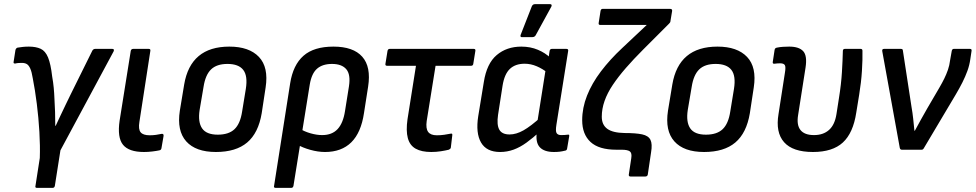

<svg xmlns="http://www.w3.org/2000/svg" viewBox="-20 -726 4731 931"><path d="M159 185Q149 185 152 175L173 40Q175 -18 171 -86.5Q167 -155 158.5 -222.5Q150 -290 139 -346Q134 -377 127 -393Q120 -409 110.5 -415Q101 -421 86 -421Q78 -421 70 -420.5Q62 -420 54 -418Q44 -417 46 -426L55 -484Q58 -493 65 -495Q77 -497 90.5 -498.5Q104 -500 120 -500Q154 -500 177 -489.5Q200 -479 213 -447.5Q226 -416 233 -355Q238 -327 240.5 -300.5Q243 -274 244 -247Q246 -217 247 -183.5Q248 -150 248 -116H250Q261 -139 273 -165Q285 -191 298 -217.5Q311 -244 323 -269L428 -481Q433 -489 442 -489H524Q536 -489 531 -477L273 3L246 175Q244 185 235 185Z M678 11Q605 11 576.5 -24Q548 -59 560 -141L614 -479Q616 -489 626 -489H701Q711 -489 709 -479L656 -135Q650 -99 662 -84.5Q674 -70 706 -70Q721 -70 736 -72Q751 -74 764 -77Q775 -78 773 -66L763 -8Q762 1 753 3Q739 6 718.5 8.5Q698 11 678 11Z M1027 11Q929 11 883 -40.5Q837 -92 852 -189L873 -316Q904 -500 1092 -500Q1188 -500 1235.5 -450Q1283 -400 1268 -302L1249 -177Q1233 -81 1178.5 -35Q1124 11 1027 11ZM1036 -73Q1089 -73 1117 -99.5Q1145 -126 1154 -185L1172 -295Q1182 -358 1159.5 -387Q1137 -416 1083 -416Q1031 -416 1003.5 -389.5Q976 -363 967 -305L948 -193Q939 -134 960 -103.5Q981 -73 1036 -73Z M1317 185Q1306 185 1309 175L1387 -322Q1401 -411 1451.5 -455.5Q1502 -500 1597 -500Q1693 -500 1736.5 -451Q1780 -402 1765 -306L1745 -178Q1731 -83 1683.5 -36Q1636 11 1556 11Q1522 11 1484.5 0.5Q1447 -10 1422 -25L1432 -103Q1456 -88 1486 -79.5Q1516 -71 1542 -71Q1590 -71 1617 -100Q1644 -129 1653 -188L1672 -307Q1681 -365 1659 -390.5Q1637 -416 1590 -416Q1544 -416 1517.5 -393Q1491 -370 1482 -316L1403 175Q1401 185 1392 185Z M2071 11Q2024 11 1995.5 -5Q1967 -21 1957.5 -56.5Q1948 -92 1956 -148L1997 -407H1857Q1847 -407 1849 -417L1859 -479Q1861 -489 1870 -489H2277Q2287 -489 2285 -479L2275 -417Q2274 -407 2264 -407H2092L2049 -139Q2044 -103 2056 -86.5Q2068 -70 2098 -70Q2117 -70 2134 -72.5Q2151 -75 2166 -78Q2175 -80 2173 -69L2166 -10Q2165 -6 2162.5 -4Q2160 -2 2156 0Q2140 4 2117.5 7.5Q2095 11 2071 11Z M2405 11Q2339 11 2312.5 -35Q2286 -81 2299 -163L2326 -328Q2340 -418 2388.5 -459Q2437 -500 2508 -500Q2552 -500 2588.5 -484.5Q2625 -469 2648 -446L2638 -371Q2612 -392 2583 -404.5Q2554 -417 2524 -417Q2479 -417 2452.5 -392Q2426 -367 2417 -311L2395 -169Q2388 -121 2401 -97.5Q2414 -74 2451 -74Q2483 -74 2518.5 -94Q2554 -114 2606 -161L2599 -89Q2564 -57 2533 -34.5Q2502 -12 2470.5 -0.5Q2439 11 2405 11ZM2666 11Q2619 11 2597.5 -12Q2576 -35 2583 -86L2586 -107L2585 -131L2628 -403L2638 -433L2645 -479Q2647 -489 2656 -489H2726Q2737 -489 2735 -479L2678 -121Q2673 -90 2679 -80.5Q2685 -71 2701 -71Q2710 -71 2718 -71.5Q2726 -72 2733 -73Q2742 -75 2740 -65L2730 -6Q2729 4 2718 5Q2706 8 2694 9.5Q2682 11 2666 11ZM2509 -546Q2505 -546 2504 -549.5Q2503 -553 2505 -558L2559 -696Q2562 -702 2566 -704Q2570 -706 2576 -706H2647Q2653 -706 2654.5 -702Q2656 -698 2653 -693L2578 -556Q2573 -546 2561 -546Z M3038 130Q3028 130 3029 121L3041 41Q3045 16 3034 8Q3023 0 2994 0H2969Q2884 0 2843.5 -37.5Q2803 -75 2803 -143Q2803 -203 2826.5 -262.5Q2850 -322 2894 -380Q2938 -438 2997 -493L3116 -605H2891Q2881 -605 2883 -615L2892 -673Q2894 -683 2902 -683H3229Q3241 -683 3239 -672L3231 -624Q3231 -620 3229 -617Q3227 -614 3224 -611L3098 -485Q3052 -439 3015 -396.5Q2978 -354 2951.5 -314.5Q2925 -275 2911.5 -236.5Q2898 -198 2898 -160Q2898 -121 2924.5 -101.5Q2951 -82 3008 -81Q3063 -81 3093.5 -74.5Q3124 -68 3134 -48Q3144 -28 3137 13L3121 121Q3119 130 3108 130Z M3394 11Q3296 11 3250 -40.5Q3204 -92 3219 -189L3240 -316Q3271 -500 3459 -500Q3555 -500 3602.5 -450Q3650 -400 3635 -302L3616 -177Q3600 -81 3545.5 -35Q3491 11 3394 11ZM3403 -73Q3456 -73 3484 -99.5Q3512 -126 3521 -185L3539 -295Q3549 -358 3526.5 -387Q3504 -416 3450 -416Q3398 -416 3370.5 -389.5Q3343 -363 3334 -305L3315 -193Q3306 -134 3327 -103.5Q3348 -73 3403 -73Z M3922 11Q3824 11 3782 -36.5Q3740 -84 3755 -173L3786 -373Q3791 -402 3785.5 -410.5Q3780 -419 3763 -419Q3757 -419 3749.5 -418.5Q3742 -418 3735 -417Q3726 -416 3727 -425L3736 -484Q3737 -489 3739.5 -491.5Q3742 -494 3747 -495Q3761 -498 3777 -499Q3793 -500 3807 -500Q3854 -500 3874.5 -478Q3895 -456 3886 -398L3850 -168Q3842 -120 3861.5 -95.5Q3881 -71 3927 -71Q3972 -71 4000 -96Q4028 -121 4036 -173L4048 -250Q4059 -318 4062.5 -376.5Q4066 -435 4067 -479Q4067 -489 4077 -489H4153Q4162 -489 4162 -480Q4163 -438 4159.5 -382.5Q4156 -327 4146 -266L4132 -180Q4117 -81 4067 -35Q4017 11 3922 11Z M4353 0Q4345 0 4343 -9L4258 -478Q4256 -489 4267 -489H4348Q4358 -489 4358 -481L4400 -207Q4405 -179 4408 -150.5Q4411 -122 4414 -92H4416Q4430 -119 4445.5 -146Q4461 -173 4476 -200L4535 -301Q4549 -325 4559 -345.5Q4569 -366 4576.5 -387.5Q4584 -409 4587 -434L4595 -479Q4597 -489 4605 -489H4683Q4693 -489 4691 -479L4685 -439Q4681 -410 4671 -382.5Q4661 -355 4647 -327Q4633 -299 4614 -267L4460 -8Q4456 0 4449 0Z"/></svg>

Font: Sofia Sans Semi Condensed SemiBold
Style: Italic
Weight: 600
Italic angle: -9°
Version: Version 4.100